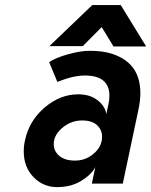

<svg xmlns="http://www.w3.org/2000/svg" viewBox="-20 -744 612 778"><path d="M239.3 -231.4Q197.8 -200.2 197.8 -159.7Q197.8 -131.3 220.5 -112.3Q243.2 -93.3 283.7 -93.3Q324.2 -93.3 354.5 -117.2Q393.6 -147 393.6 -189.9Q393.6 -218.3 373 -237.1Q352.5 -255.9 312.5 -255.9Q272.5 -255.9 239.3 -231.4ZM323.7 -438Q276.4 -438 212.4 -412.1L179.2 -492.2Q204.6 -509.8 255.1 -523.9Q305.7 -538.1 342.3 -538.1Q378.9 -538.1 408.2 -532.5Q437.5 -526.9 463.9 -513.9Q490.2 -501 508.8 -481.4Q548.8 -439.5 548.8 -366.2Q548.8 -336.4 540.5 -297.4L477.5 0H352.1L366.2 -66.4Q349.1 -35.2 308.1 -10.5Q267.1 14.2 211.2 14.2Q155.3 14.2 115.7 -26.4Q76.2 -66.9 76.2 -130.9Q76.2 -153.3 81.1 -174.8Q98.1 -254.9 160.9 -308.3Q223.6 -361.8 296.9 -361.8Q345.2 -361.8 376.2 -337.2Q407.2 -312.5 410.6 -281.2L419.4 -321.3Q423.3 -338.4 423.3 -356Q423.3 -438 323.7 -438ZM572.3 -555.7H439.9L392.1 -634.3L315.4 -557.1H180.2L354 -723.6H469.2Z"/></svg>

Font: Tuffy
Style: BoldItalic
Weight: 700
Italic angle: -12°
Designer: Thatcher Ulrich, Karoly Barta, Michael Everson
Version: Version 001.271